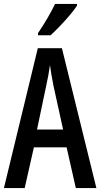

<svg xmlns="http://www.w3.org/2000/svg" viewBox="-20 -960 512 980"><path d="M367 0 320 -208H153L106 0H0L173 -714H296L472 0ZM253 -522Q247 -553 242.5 -578.5Q238 -604 235 -628Q232 -605 227 -577Q222 -549 216 -523L169 -299H302ZM373 -931Q360 -911 336 -882.5Q312 -854 285.5 -826.5Q259 -799 238 -780H174V-791Q228 -871 261 -940H373Z"/></svg>

Font: Noto Sans Gurmukhi ExtraCondensed Medium
Style: Regular
Weight: 500
Width: 2
Designer: Jelle Bosma - Monotype Design Team
Foundry: Monotype Imaging Inc.
Version: Version 2.004; ttfautohint (v1.8.4.7-5d5b)